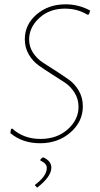

<svg xmlns="http://www.w3.org/2000/svg" viewBox="-20 -660 463 890"><path d="M284 -640Q345 -640 398 -611L392 -593L385 -592Q339 -620 281 -620Q209 -620 162 -576.5Q115 -533 115 -477Q115 -443 133.5 -415Q152 -387 179.5 -369.5Q207 -352 239.5 -331Q272 -310 299.5 -290.5Q327 -271 345.5 -239Q364 -207 364 -167Q364 -96 306.5 -46Q249 4 166 4Q84 4 28 -43L31 -62L37 -64Q89 -16 168 -16Q244 -16 294 -60.5Q344 -105 344 -165Q344 -201 325.5 -230.5Q307 -260 279.5 -278Q252 -296 219.5 -316.5Q187 -337 159.5 -356.5Q132 -376 113.5 -407.5Q95 -439 95 -478Q95 -546 149.5 -593Q204 -640 284 -640ZM180 69Q218 86 218 117Q218 159 152 210L142 199L143 196Q197 156 197 118Q197 98 167 84V80Q172 73 180 69Z"/></svg>

Font: Alegreya Sans Thin
Style: Italic
Weight: 100
Italic angle: -7°
Designer: Juan Pablo del Peral
Foundry: Huerta Tipografica
Version: Version 2.007